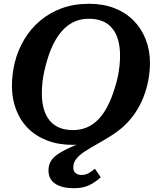

<svg xmlns="http://www.w3.org/2000/svg" viewBox="-20 -748 848 1014"><path d="M449 -649Q409 -649 376 -635Q343 -621 315.5 -593Q288 -565 266.5 -524.5Q245 -484 229 -430Q220 -400 213.5 -370Q207 -340 204 -311.5Q201 -283 201 -255Q201 -210 211 -174Q221 -138 241.5 -112.5Q262 -87 293 -74Q324 -61 366 -61Q405 -61 438.5 -75Q472 -89 499 -117Q526 -145 547.5 -186Q569 -227 585 -280Q595 -310 601.5 -340Q608 -370 611 -398.5Q614 -427 614 -455Q614 -500 604 -536Q594 -572 573.5 -597.5Q553 -623 522 -636Q491 -649 449 -649ZM772 -416Q772 -369 763 -322.5Q754 -276 736.5 -232Q719 -188 692.5 -149.5Q666 -111 631 -79Q599 -51 563.5 -29Q528 -7 493.5 12.5Q459 32 430 50.5Q401 69 384 89.5Q367 110 367 136Q367 156 379 166Q391 176 411 176Q433 176 451 165Q469 154 481 143L512 188Q486 213 452.5 229.5Q419 246 370 246Q308 246 272 222.5Q236 199 236 152Q236 124 249 102.5Q262 81 293.5 61Q325 41 378.5 18.5Q432 -4 513 -32L474 1Q458 6 440 10Q422 14 403 15.5Q384 17 364 17Q289 17 229 -6Q169 -29 127.5 -71Q86 -113 64.5 -170.5Q43 -228 43 -294Q43 -359 59 -421.5Q75 -484 108 -539.5Q141 -595 190 -637Q239 -679 304 -703.5Q369 -728 451 -728Q526 -728 585.5 -704.5Q645 -681 686.5 -638.5Q728 -596 750 -539Q772 -482 772 -416Z"/></svg>

Font: Roboto Serif 20pt SemiBold
Style: Italic
Weight: 600
Italic angle: -10°
Version: Version 1.007